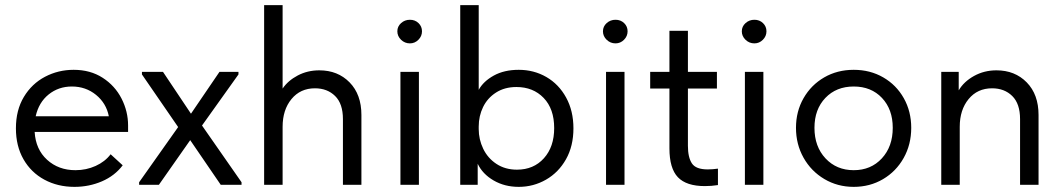

<svg xmlns="http://www.w3.org/2000/svg" viewBox="-20 -720 4133 748"><path d="M479 -206H115Q119 -138 163.5 -97.5Q208 -57 274 -57Q316 -57 352.5 -73.5Q389 -90 411 -119L458 -76Q427 -35 377 -13.5Q327 8 270 8Q205 8 153 -20Q101 -48 71.5 -99.5Q42 -151 42 -220Q42 -291 73 -342.5Q104 -394 155.5 -421Q207 -448 267 -448Q332 -448 380 -417Q428 -386 453.5 -336Q479 -286 479 -231ZM119 -267H404Q394 -318 354 -350.5Q314 -383 260 -383Q208 -383 169.5 -352Q131 -321 119 -267Z M909 -430 767 -231 921 -10V0H840L721 -174L599 0H522V-10L674 -225L533 -430V-440H615L724 -277L835 -440H909Z M1388 -272V0H1316V-256Q1316 -316 1285.5 -346Q1255 -376 1207 -376Q1150 -376 1115.5 -334Q1081 -292 1081 -226V0H1009V-700H1081V-375Q1102 -406 1140 -426Q1178 -446 1224 -446Q1296 -446 1342 -399Q1388 -352 1388 -272Z M1612 0H1540V-440H1612ZM1528 -598Q1528 -617 1542.5 -630Q1557 -643 1577 -643Q1597 -643 1610.5 -630Q1624 -617 1624 -598Q1624 -579 1610 -565Q1596 -551 1577 -551Q1557 -551 1542.5 -565Q1528 -579 1528 -598Z M2214 -220Q2214 -151 2185 -99.5Q2156 -48 2107 -20Q2058 8 2001 8Q1946 8 1903 -17Q1860 -42 1841 -82V0H1773V-700H1845V-370Q1863 -403 1903.5 -425.5Q1944 -448 2001 -448Q2060 -448 2108.5 -420Q2157 -392 2185.5 -340Q2214 -288 2214 -220ZM2139 -221Q2139 -296 2098 -338.5Q2057 -381 1992 -381Q1946 -381 1912.5 -359.5Q1879 -338 1862 -303Q1845 -268 1845 -227V-217Q1845 -177 1862.5 -140.5Q1880 -104 1914 -81.5Q1948 -59 1994 -59Q2059 -59 2099 -103.5Q2139 -148 2139 -221Z M2413 0H2341V-440H2413ZM2329 -598Q2329 -617 2343.5 -630Q2358 -643 2378 -643Q2398 -643 2411.5 -630Q2425 -617 2425 -598Q2425 -579 2411 -565Q2397 -551 2378 -551Q2358 -551 2343.5 -565Q2329 -579 2329 -598Z M2777 -63V1Q2752 5 2726 5Q2654 5 2621 -29.5Q2588 -64 2588 -142V-375H2513V-440H2588V-600H2660V-440H2773V-375H2660V-152Q2660 -107 2675.5 -83.5Q2691 -60 2737 -60Q2756 -60 2777 -63Z M2954 0H2882V-440H2954ZM2870 -598Q2870 -617 2884.5 -630Q2899 -643 2919 -643Q2939 -643 2952.5 -630Q2966 -617 2966 -598Q2966 -579 2952 -565Q2938 -551 2919 -551Q2899 -551 2884.5 -565Q2870 -579 2870 -598Z M3081 -222Q3081 -286 3110.5 -337.5Q3140 -389 3191 -418.5Q3242 -448 3306 -448Q3370 -448 3421 -418.5Q3472 -389 3501 -337.5Q3530 -286 3530 -222Q3530 -157 3500.5 -104.5Q3471 -52 3420 -22Q3369 8 3306 8Q3243 8 3191.5 -22.5Q3140 -53 3110.5 -105.5Q3081 -158 3081 -222ZM3458 -222Q3458 -294 3416 -338.5Q3374 -383 3306 -383Q3238 -383 3195.5 -338.5Q3153 -294 3153 -222Q3153 -149 3196 -103Q3239 -57 3306 -57Q3373 -57 3415.5 -103Q3458 -149 3458 -222Z M4026 -272V0H3954V-256Q3954 -316 3923.5 -346Q3893 -376 3845 -376Q3788 -376 3753.5 -334Q3719 -292 3719 -226V0H3647V-440H3715V-368Q3735 -402 3774.5 -424Q3814 -446 3862 -446Q3934 -446 3980 -399Q4026 -352 4026 -272Z"/></svg>

Font: Tilda Sans
Style: Regular
Weight: 400
Designer: ParaType Ltd
Foundry: ParaType Ltd
Version: Version 1.002W